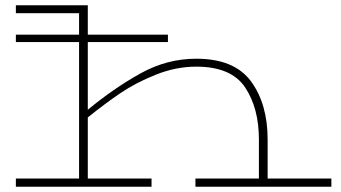

<svg xmlns="http://www.w3.org/2000/svg" viewBox="-20 -706 1290 726"><path d="M1233 -31V0H719V-31H959V-178Q959 -298 906.5 -376Q854 -454 722 -454Q645 -454 569 -423.5Q493 -393 435.5 -354Q378 -315 312 -262V-31H553V0H40V-31H279V-547H40V-575H279V-656H40V-686H312V-575H615V-547H312V-291Q410 -372 510.5 -428Q611 -484 722 -484Q866 -484 929 -398.5Q992 -313 992 -178V-31Z"/></svg>

Font: BioRhyme Expanded ExtraLight
Style: Regular
Weight: 275
Width: 7
Designer: Aoife Mooney
Foundry: Aoife Mooney Type
Version: Version 1.001